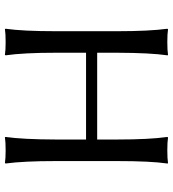

<svg xmlns="http://www.w3.org/2000/svg" viewBox="18 -706 691 766"><g transform="rotate(90 363.0 -322.5)"><path d="M536.1 -444.8Q536.1 -573.7 525.9 -645L527.8 -647.9Q545.9 -645 579.1 -645Q612.8 -645 630.9 -647.9L631.8 -645Q622.1 -578.1 622.1 -444.8V-200.2Q622.1 -71.3 631.8 0L629.9 2.9Q611.8 0 579.1 0Q545.4 0 526.9 2.9L525.9 0Q535.6 -68.4 536.1 -200.2V-320.8H189.9V-200.2Q189.9 -71.3 200.2 0L198.2 2.9Q180.2 0 147 0Q113.3 0 95.2 2.9L94.2 0Q104 -68.4 104 -200.2V-444.8Q104 -573.7 94.2 -645L96.2 -647.9Q114.3 -645 147 -645Q180.7 -645 199.2 -647.9L200.2 -645Q190.4 -578.1 189.9 -444.8V-365.2H536.1Z"/></g></svg>

Font: Linux Biolinum O
Style: Regular
Weight: 400
Designer: Philipp H. Poll
Foundry: Philipp H. Poll
Version: Version 1.0.4